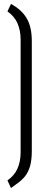

<svg xmlns="http://www.w3.org/2000/svg" viewBox="-20 -838 222 978"><path d="M18 -780 36 -818Q63 -803 82.5 -785.5Q102 -768 115.5 -745.5Q129 -723 135.5 -694Q142 -665 142 -627V-70Q142 -22 133 8.5Q124 39 108.5 58.5Q93 78 74 92Q55 106 36 120L18 81Q35 69 48 54Q61 39 69 21Q77 3 81 -17.5Q85 -38 85 -62V-637Q85 -660 81 -680.5Q77 -701 69 -719.5Q61 -738 48 -753Q35 -768 18 -780Z"/></svg>

Font: Advent Pro
Style: Regular
Weight: 400
Designer: VivaRado, Andreas Kalpakidis
Foundry: VivaRado, Andreas Kalpakidis
Version: Version 3.000